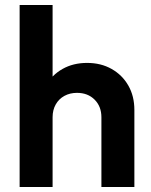

<svg xmlns="http://www.w3.org/2000/svg" viewBox="-20 -743 602 763"><path d="M383 0V-277Q383 -320 356 -347Q329 -374 286 -374Q258 -374 236 -362Q214 -350 201.5 -328Q189 -306 189 -277L138 -303Q138 -360 162 -402.5Q186 -445 228.5 -469Q271 -493 326 -493Q381 -493 423.5 -469Q466 -445 490 -403Q514 -361 514 -306V0ZM58 0V-723H189V0Z"/></svg>

Font: Outfit SemiBold
Style: Regular
Weight: 600
Designer: Rodrigo Fuenzalida
Foundry: fragTYPE
Version: Version 1.100;gftools[0.9.27]